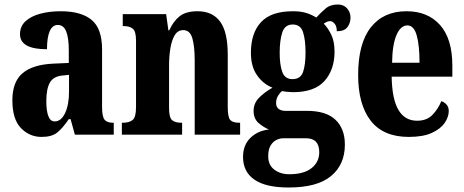

<svg xmlns="http://www.w3.org/2000/svg" viewBox="-20 -599 2063 854"><path d="M165 10Q111 10 73 -29.5Q35 -69 35 -153Q35 -235 80.5 -273.5Q126 -312 218 -316L286 -319V-374Q286 -430 274.5 -459Q263 -488 237 -488Q213 -488 201 -460Q189 -432 189 -380Q69 -380 69 -447Q69 -482 93.5 -504.5Q118 -527 159 -538Q200 -549 250 -549Q341 -549 387.5 -510.5Q434 -472 434 -379V-123Q434 -82 444.5 -67.5Q455 -53 483 -53H486V0H313L294 -69H286Q258 -28 234 -9Q210 10 165 10ZM223 -59Q252 -59 269.5 -96Q287 -133 287 -191V-266L257 -263Q217 -259 201.5 -231Q186 -203 186 -149Q186 -106 195 -82.5Q204 -59 223 -59Z M522 0V-53H526Q554 -53 569.5 -65Q585 -77 585 -122V-418Q585 -460 570.5 -471.5Q556 -483 530 -483H526V-536H719L729 -464H733Q750 -503 778 -526Q806 -549 859 -549Q925 -549 959 -503Q993 -457 993 -356V-123Q993 -77 1004.5 -65Q1016 -53 1044 -53H1048V0H846V-330Q846 -393 835.5 -429Q825 -465 795 -465Q771 -465 757.5 -443Q744 -421 738 -385Q732 -349 732 -309V-118Q732 -76 745.5 -64.5Q759 -53 787 -53H790V0Z M1264 235Q1162 235 1111.5 200Q1061 165 1061 99Q1061 47 1093 15Q1125 -17 1176 -23Q1152 -33 1130 -52Q1108 -71 1108 -106Q1108 -139 1131.5 -163.5Q1155 -188 1192 -209Q1151 -225 1123.5 -264Q1096 -303 1096 -364Q1096 -452 1141 -500.5Q1186 -549 1283 -549Q1316 -549 1340 -542Q1364 -535 1387 -521Q1406 -542 1427.5 -560.5Q1449 -579 1482 -579Q1509 -579 1524 -561.5Q1539 -544 1539 -521Q1539 -497 1525.5 -478.5Q1512 -460 1478 -460Q1478 -483 1468 -494Q1458 -505 1449 -505Q1439 -505 1432 -501Q1425 -497 1420 -494Q1440 -473 1454 -443.5Q1468 -414 1468 -369Q1468 -289 1423.5 -239Q1379 -189 1283 -189Q1274 -189 1258.5 -190.5Q1243 -192 1235 -194Q1226 -188 1217 -173.5Q1208 -159 1208 -141Q1208 -123 1219.5 -114.5Q1231 -106 1248 -106H1344Q1431 -106 1472.5 -66Q1514 -26 1514 44Q1514 133 1452.5 184Q1391 235 1264 235ZM1281 -247Q1317 -247 1328 -279Q1339 -311 1339 -365Q1339 -421 1328 -455.5Q1317 -490 1282 -490Q1247 -490 1235.5 -454.5Q1224 -419 1224 -364Q1224 -311 1235.5 -279Q1247 -247 1281 -247ZM1267 176Q1331 176 1365.5 149Q1400 122 1400 78Q1400 16 1341 16H1239Q1226 16 1210.5 23Q1195 30 1184 47.5Q1173 65 1173 96Q1173 135 1200 155.5Q1227 176 1267 176Z M1798 10Q1685 10 1629 -62Q1573 -134 1573 -265Q1573 -406 1629.5 -477.5Q1686 -549 1788 -549Q1883 -549 1937.5 -487.5Q1992 -426 1992 -307V-258H1722Q1724 -157 1752.5 -109.5Q1781 -62 1835 -62Q1878 -62 1903 -87.5Q1928 -113 1943 -149Q1956 -145 1966 -134Q1976 -123 1976 -105Q1976 -79 1958 -52.5Q1940 -26 1901 -8Q1862 10 1798 10ZM1846 -320Q1846 -397 1833.5 -441.5Q1821 -486 1792 -486Q1762 -486 1743.5 -443Q1725 -400 1724 -320Z"/></svg>

Font: Noto Serif Tamil ExtraCondensed ExtraBold
Style: Italic
Weight: 800
Width: 2
Italic angle: -12°
Designer: Indian Type Foundry, Tom Grace, and the Monotype Design Team
Foundry: Monotype Imaging Inc.
Version: Version 2.003; ttfautohint (v1.8.4.7-5d5b)